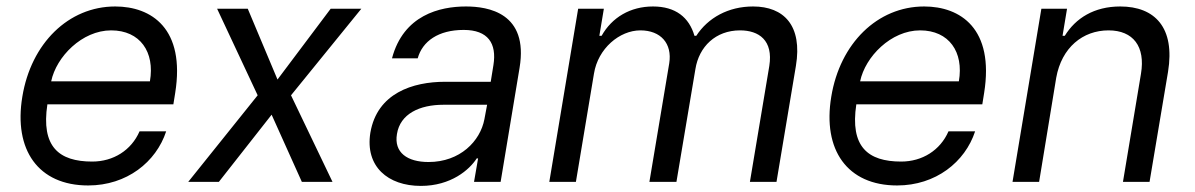

<svg xmlns="http://www.w3.org/2000/svg" viewBox="-20 -573 3764 605"><path d="M257.8 11.4C379.6 11.4 471.9 -62.5 503.6 -159.1H419.7C393.8 -99.4 337 -63.9 270.6 -63.9C165.5 -63.9 109 -110.8 129.3 -244.3H526.3L532 -279.8C564.6 -483.3 457 -552.6 343 -552.6C195.7 -552.6 77.8 -436.1 50.4 -268.5C22.4 -100.9 100.5 11.4 257.8 11.4ZM141.3 -316.8C157.3 -394.2 238.6 -477.3 330.3 -477.3C421.5 -477.3 468.4 -409.1 452.4 -316.8Z M760.7 -545.5H664.1L791.9 -272.7L573.2 0H669.7L835.9 -211.6L931.1 0H1027.7L897 -272.7L1118.6 -545.5H1022L854.4 -322.4Z M1306.1 12.8C1401.3 12.8 1459.5 -38.4 1482.2 -73.9H1486.5L1473.7 0H1557.5L1617.2 -359.4C1646 -532.7 1517.8 -552.6 1448.2 -552.6C1365.8 -552.6 1251.4 -525.6 1215.2 -389.2H1296.2C1311.1 -443.2 1361.5 -478.7 1441.1 -478.7C1517.8 -478.7 1545.8 -436.4 1534.8 -367.9L1526.3 -315.3H1382.1C1281.2 -315.3 1168.3 -279.8 1147 -154.8C1130 -48.3 1202.4 12.8 1306.1 12.8ZM1230.8 -150.6C1240.8 -214.5 1302.6 -242.9 1377.1 -242.9H1514.9L1506.4 -197.4C1493.3 -128.2 1429.7 -62.5 1330.3 -62.5C1263.5 -62.5 1220.9 -92.3 1230.8 -150.6Z M1710.9 0H1794.7L1851.6 -340.9C1864.3 -420.5 1932.5 -477.3 1997.9 -477.3C2061.8 -477.3 2098.7 -436.1 2088.8 -373.6L2026.3 0H2111.5L2171.2 -355.1C2182.5 -426.1 2235.1 -477.3 2311.8 -477.3C2371.4 -477.3 2416.9 -446 2404.1 -365.1L2343 0H2426.8L2487.9 -365.1C2509.2 -492.9 2449.6 -552.6 2353 -552.6C2274.9 -552.6 2210.9 -517 2174 -460.2H2168.3C2151.3 -518.5 2108.7 -552.6 2037.6 -552.6C1966.6 -552.6 1908.4 -518.5 1875.7 -460.2H1868.6L1882.8 -545.5H1801.8Z M2806.8 11.4C2928.6 11.4 3021 -62.5 3052.6 -159.1H2968.7C2942.8 -99.4 2886 -63.9 2819.6 -63.9C2714.5 -63.9 2658 -110.8 2678.3 -244.3H3075.3L3081 -279.8C3113.6 -483.3 3006 -552.6 2892 -552.6C2744.7 -552.6 2626.8 -436.1 2599.4 -268.5C2571.4 -100.9 2649.5 11.4 2806.8 11.4ZM2690.3 -316.8C2706.3 -394.2 2787.6 -477.3 2879.3 -477.3C2970.5 -477.3 3017.4 -409.1 3001.4 -316.8Z M3308.2 -328.1C3325.3 -423.3 3392 -477.3 3473 -477.3C3551.1 -477.3 3589.5 -426.1 3575.3 -340.9L3518.5 0H3602.3L3660.5 -346.6C3683.2 -485.8 3619.3 -552.6 3509.9 -552.6C3427.6 -552.6 3369.3 -515.6 3335.2 -460.2H3328.1L3342.3 -545.5H3261.4L3170.5 0H3254.3Z"/></svg>

Font: Margiela Sans
Style: Italic
Weight: 400
Italic angle: -9.39999°
Designer: Stefan Endress, Andreas Faust
Version: Version 1.100;FEAKit 1.0